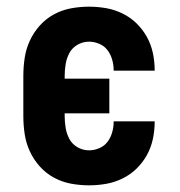

<svg xmlns="http://www.w3.org/2000/svg" viewBox="-20 -548 540 576"><path d="M247 8Q220 8 193 3Q166 -2 142 -15Q118 -28 99.5 -48.5Q81 -69 69.5 -94Q58 -119 54 -146Q50 -173 50 -200V-320Q50 -347 54 -374Q58 -401 69.5 -426Q81 -451 99.5 -471.5Q118 -492 142 -505Q166 -518 193 -523Q220 -528 247 -528Q273 -528 298.5 -523.5Q324 -519 347.5 -507.5Q371 -496 389.5 -478Q408 -460 420.5 -437.5Q433 -415 438.5 -389.5Q444 -364 444 -338V-336H321V-337Q321 -353 316.5 -369Q312 -385 302.5 -397.5Q293 -410 278 -416.5Q263 -423 247 -423Q229 -423 213 -414Q197 -405 188.5 -389.5Q180 -374 177 -356Q174 -338 174 -320V-312H308V-208H174V-200Q174 -182 177 -164Q180 -146 188.5 -130.5Q197 -115 213 -106Q229 -97 247 -97Q263 -97 278 -103.5Q293 -110 302.5 -122.5Q312 -135 316.5 -151Q321 -167 321 -183V-184H444V-182Q444 -156 438.5 -130.5Q433 -105 420.5 -82.5Q408 -60 389.5 -42Q371 -24 347.5 -12.5Q324 -1 298.5 3.5Q273 8 247 8Z"/></svg>

Font: Iosevka SS18 Extrabold
Style: Regular
Weight: 800
Monospace: yes
Designer: Belleve Invis
Foundry: Belleve Invis
Version: Version 25.1.1; ttfautohint (v1.8.4)